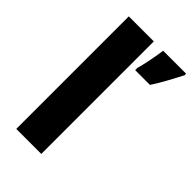

<svg xmlns="http://www.w3.org/2000/svg" viewBox="-230 -839 917 917"><g transform="rotate(45 228.5 -380.0)"><path d="M239 0H70V-760H239ZM457 -749Q439 -715 419.5 -678.5Q400 -642 373 -600H273V-614Q281 -643 289.5 -685.5Q298 -728 302 -760H457Z"/></g></svg>

Font: Noto Sans Canadian Aboriginal ExtraBold
Style: Regular
Weight: 800
Designer: Monotype Design Team, Typotheque's Kevin King
Foundry: Monotype Imaging Inc.
Version: Version 2.004; ttfautohint (v1.8.4.7-5d5b)